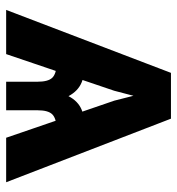

<svg xmlns="http://www.w3.org/2000/svg" viewBox="4 -580 576 624"><g transform="rotate(90 292.0 -268.0)"><path d="M427.7 0 307.1 -351.6 260.3 -535.6H365.7L572.3 0ZM245.6 0V-102.1Q245.6 -136.2 232.9 -149.7Q220.2 -163.1 187 -164.1V-257.3Q218.8 -257.3 247.3 -245.6Q275.9 -233.9 292.5 -202.6Q308.6 -233.9 337.2 -245.6Q365.7 -257.3 397.9 -257.3V-164.1Q364.7 -163.1 351.6 -149.9Q338.4 -136.7 338.4 -102.1V0ZM12.2 0 216.8 -535.6H323.2L274.9 -351.1L155.8 0Z"/></g></svg>

Font: Inter 20pt
Style: Bold
Weight: 700
Version: Version 4.001;git-66647c0bb